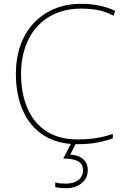

<svg xmlns="http://www.w3.org/2000/svg" viewBox="-20 -744 654 1004"><path d="M405 -699Q330 -699 271 -673.5Q212 -648 172 -602.5Q132 -557 111 -495Q90 -433 90 -360Q90 -257 123 -179Q156 -101 222 -58Q288 -15 386 -15Q444 -15 489 -23Q534 -31 570 -44V-21Q537 -8 491 1Q445 10 386 10Q280 10 208 -36.5Q136 -83 99.5 -166Q63 -249 63 -360Q63 -438 86 -504.5Q109 -571 153.5 -620Q198 -669 261.5 -696.5Q325 -724 405 -724Q454 -724 498 -715Q542 -706 583 -687L573 -662Q530 -685 488 -692Q446 -699 405 -699ZM439 145Q439 188 407 214Q375 240 326 240Q307 240 293.5 238.5Q280 237 269 234V210Q282 214 294.5 215Q307 216 326 216Q364 216 389 198Q414 180 414 146Q414 114 389 99.5Q364 85 311 85L355 0H380L347 65Q376 66 396.5 76Q417 86 428 103.5Q439 121 439 145Z"/></svg>

Font: Noto Sans Hebrew Thin
Style: Regular
Weight: 250
Designer: Monotype Design Team
Foundry: Monotype Imaging Inc.
Version: Version 2.003